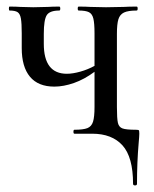

<svg xmlns="http://www.w3.org/2000/svg" viewBox="-20 -406 467 583"><path d="M403 0Q403 7 401 29Q396 87 396 152Q396 157 390 157Q384 157 384 152Q384 71 352 35.5Q320 0 260 0H206Q203 0 203 -6Q203 -12 206 -12Q233 -12 245.5 -17Q258 -22 262.5 -36.5Q267 -51 267 -81V-188Q236 -165 204.5 -154Q173 -143 145 -143Q96 -143 71 -173Q46 -203 46 -260V-305Q46 -335 43.5 -349.5Q41 -364 33.5 -369Q26 -374 9 -374Q7 -374 7 -380Q7 -386 9 -386Q30 -386 41 -385L81 -384L126 -385Q139 -386 160 -386Q163 -386 163 -380Q163 -374 160 -374Q131 -374 122 -360Q113 -346 113 -303V-273Q113 -182 183 -182Q201 -182 224 -188.5Q247 -195 267 -206V-305Q267 -335 263.5 -349.5Q260 -364 250 -369Q240 -374 219 -374Q216 -374 216 -380Q216 -386 219 -386Q241 -386 254 -385L302 -384L356 -385Q370 -386 395 -386Q398 -386 398 -380Q398 -374 395 -374Q369 -374 356.5 -368Q344 -362 339.5 -347.5Q335 -333 335 -303V-81Q335 -46 338 -33Q341 -20 352 -16Q363 -12 392 -12Q400 -12 401.5 -10.5Q403 -9 403 0Z"/></svg>

Font: Cormorant Infant Medium
Style: Regular
Weight: 500
Designer: Christian Thalmann (Catharsis Fonts)
Version: Version 3.000